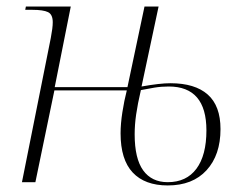

<svg xmlns="http://www.w3.org/2000/svg" viewBox="-20 -556 740 586"><path d="M492 10Q422 10 385 -29.5Q348 -69 348 -149Q348 -178 353.5 -213.5Q359 -249 367 -280H146L88 0H47L135 -440Q141 -471 141 -488Q141 -512 126.5 -519Q112 -526 79 -526H57L59 -536H196L147 -290H369L421 -536H464L412 -292Q468 -302 500 -302Q575 -302 614 -267.5Q653 -233 653 -162Q653 -83 610.5 -36.5Q568 10 492 10ZM492 0Q549 0 579.5 -41Q610 -82 610 -158Q610 -292 495 -292Q472 -292 451 -288.5Q430 -285 410 -281Q400 -238 395.5 -206.5Q391 -175 391 -146Q391 -72 417 -36Q443 0 492 0Z"/></svg>

Font: Noto Serif Display ExtraLight
Style: Italic
Weight: 200
Italic angle: -12°
Designer: Monotype Design Team
Foundry: Monotype Imaging Inc.
Version: Version 2.009